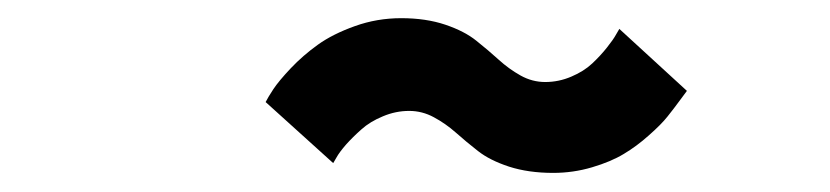

<svg xmlns="http://www.w3.org/2000/svg" viewBox="-20 -518 890 206"><path d="M573.5 -332.5Q547 -332.5 526.2 -339.2Q505.5 -346 492.8 -356Q480 -366 469 -375.8Q458 -385.5 445.5 -392.2Q433 -399 419 -399Q404.5 -399 390.8 -393.2Q377 -387.5 367.8 -379.2Q358.5 -371 351.2 -362.8Q344 -354.5 341 -349L337.5 -343L265 -408.5Q267.5 -413.5 273.2 -422.2Q279 -431 292 -444.8Q305 -458.5 321 -470Q337 -481.5 360.8 -490Q384.5 -498.5 410.5 -498.5Q437 -498.5 457.8 -491.5Q478.5 -484.5 491.2 -474.2Q504 -464 515 -454Q526 -444 538.5 -437Q551 -430 565 -430Q579.5 -430 593 -435.8Q606.5 -441.5 615.5 -450Q624.5 -458.5 631.2 -467Q638 -475.5 641 -481L644.5 -487L717 -420.5Q716.5 -420 709.8 -410.8Q703 -401.5 696.2 -393Q689.5 -384.5 676.2 -372.8Q663 -361 649.2 -352.8Q635.5 -344.5 615.2 -338.5Q595 -332.5 573.5 -332.5Z"/></svg>

Font: League Mono Wide
Style: Bold
Weight: 700
Width: 8
Designer: Tyler Finck
Foundry: The League of Moveable Type / Tyler Finck
Version: Version 2.210